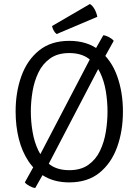

<svg xmlns="http://www.w3.org/2000/svg" viewBox="-20 -899 692 959"><path d="M441 -626 496 -723Q509.5 -721.5 525 -713.2Q540.5 -705 548 -695L483 -578L211 -57L156 40Q142.5 38.5 127 30Q111.5 21.5 104 12L169 -105ZM134 -342Q134 -293 142.5 -241.5Q151 -190 172 -146.2Q193 -102.5 230.5 -75.8Q268 -49 326 -49Q384 -49 421.5 -75.8Q459 -102.5 479.8 -146.2Q500.5 -190 508.8 -241.5Q517 -293 517 -342Q517 -391 508.8 -442.2Q500.5 -493.5 479.8 -537Q459 -580.5 421.5 -607.2Q384 -634 326 -634Q268 -634 230.5 -607.2Q193 -580.5 172 -537Q151 -493.5 142.5 -442.2Q134 -391 134 -342ZM58 -342Q58 -439 87 -519.2Q116 -599.5 175.5 -647.2Q235 -695 326 -695Q417.5 -695 477 -647Q536.5 -599 565.2 -518.8Q594 -438.5 594 -342Q594 -244.5 565 -164.2Q536 -84 476.8 -36Q417.5 12 326 12Q257 12 206.5 -15.8Q156 -43.5 123 -92.5Q90 -141.5 74 -205.5Q58 -269.5 58 -342ZM429 -879Q442.5 -871 452.5 -852.8Q462.5 -834.5 466 -815L263 -729Q253.5 -736 247.5 -747.8Q241.5 -759.5 240 -769Z"/></svg>

Font: Signika Negative Light Light
Style: Regular
Weight: 300
Version: Version 2.001